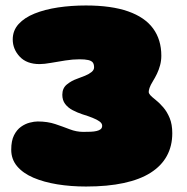

<svg xmlns="http://www.w3.org/2000/svg" viewBox="-20 -640 684 701"><path d="M294 41Q238.5 41 189.2 33Q140 25 102 8.8Q64 -7.5 42.5 -33Q21 -58.5 21 -93.5Q21 -126 31.2 -146.2Q41.5 -166.5 56.8 -177.2Q72 -188 88.5 -192.2Q105 -196.5 117.5 -196.5Q153.5 -196.5 181.8 -187Q210 -177.5 234.5 -168Q259 -158.5 284 -158.5Q298.5 -158.5 311 -159Q323.5 -159.5 333 -161.8Q342.5 -164 347.8 -168.5Q353 -173 353 -181Q353 -189.5 343.5 -196.5Q334 -203.5 317.5 -210Q301 -216.5 280 -223Q262 -229 245.2 -237.8Q228.5 -246.5 218 -260.2Q207.5 -274 207.5 -294Q207.5 -318 224 -331.5Q240.5 -345 260.5 -352Q276 -357.5 290.5 -363.5Q305 -369.5 314.2 -377Q323.5 -384.5 323.5 -394Q323.5 -405.5 318.8 -411.8Q314 -418 302.2 -420.8Q290.5 -423.5 270 -423.5Q246 -423.5 218.5 -419.2Q191 -415 166.2 -410.5Q141.5 -406 124.5 -406Q77.5 -406 52 -433.2Q26.5 -460.5 26.5 -496Q26.5 -528.5 47.8 -552Q69 -575.5 106.2 -590.5Q143.5 -605.5 191.8 -612.8Q240 -620 293.5 -620Q386.5 -620 447.8 -598.5Q509 -577 539 -536Q569 -495 569 -436.5Q569 -418.5 564.5 -401.8Q560 -385 553 -370.5Q546 -356 538.5 -344Q529 -328.5 526 -319.2Q523 -310 523 -304.5Q523 -299 528.5 -292.8Q534 -286.5 548 -275.5Q562 -264.5 576 -248.2Q590 -232 599.5 -209Q609 -186 609 -153.5Q609 -107 589.2 -70.8Q569.5 -34.5 530.2 -9.5Q491 15.5 432 28.2Q373 41 294 41Z"/></svg>

Font: Gluten Black
Style: Regular
Weight: 900
Designer: Tyler Finck
Foundry: Etcetera Type Company
Version: Version 1.300